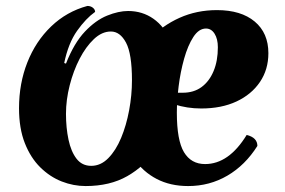

<svg xmlns="http://www.w3.org/2000/svg" viewBox="-20 -611 960 646"><path d="M268 15Q227 15 187.5 -0.5Q148 -16 115.5 -48Q83 -80 63.5 -129.5Q44 -179 44 -247Q44 -330 72 -401Q100 -472 152 -522Q204 -572 274 -591Q285 -591 292.5 -585Q300 -579 300 -571Q269 -549 239.5 -507.5Q210 -466 196 -399L202 -397Q229 -466 265.5 -504.5Q302 -543 340.5 -558.5Q379 -574 411 -574Q459 -574 496 -548Q533 -522 554.5 -473.5Q576 -425 576 -357Q576 -293 558.5 -227.5Q541 -162 504 -107Q467 -52 408.5 -18.5Q350 15 268 15ZM287 -53Q319 -53 344.5 -79Q370 -105 387.5 -147Q405 -189 414.5 -240Q424 -291 424 -341Q424 -430 404 -467.5Q384 -505 353 -505Q323 -505 296 -479.5Q269 -454 248 -413.5Q227 -373 214.5 -324Q202 -275 202 -228Q202 -181 210.5 -141Q219 -101 237.5 -77Q256 -53 287 -53ZM613 15Q553 15 507 -9Q461 -33 432 -76L483 -479Q526 -525 584 -551Q642 -577 710 -577Q791 -577 837 -538.5Q883 -500 883 -432Q883 -377 854.5 -335Q826 -293 775.5 -269.5Q725 -246 657 -246Q633 -246 610.5 -249.5Q588 -253 566 -260L569 -299H595Q632 -299 658 -318Q684 -337 698.5 -371.5Q713 -406 713 -452Q713 -480 702 -497.5Q691 -515 673 -515Q649 -515 630.5 -486.5Q612 -458 599.5 -413.5Q587 -369 581 -320.5Q575 -272 575 -232Q575 -139 599 -99Q623 -59 670 -59Q750 -59 810 -157Q846 -148 846 -120Q805 -55 745 -20Q685 15 613 15Z"/></svg>

Font: Merienda ExtraBold
Style: Regular
Weight: 800
Designer: Eduardo Rodriguez Tunni
Foundry: Eduardo Rodriguez Tunni
Version: Version 2.001